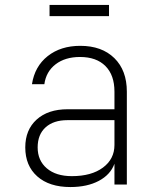

<svg xmlns="http://www.w3.org/2000/svg" viewBox="-20 -745 640 775"><path d="M492 -375V0H442V-84Q426 -40 379 -15Q332 10 264 10Q179 10 130.5 -33Q82 -76 82 -150Q82 -221 128 -262.5Q174 -304 253 -304H442V-375Q442 -442 405.5 -478.5Q369 -515 303 -515Q243 -515 204.5 -485.5Q166 -456 159 -405H109Q120 -477 172.5 -518.5Q225 -560 304 -560Q391 -560 441.5 -510.5Q492 -461 492 -375ZM442 -160V-260H252Q196 -260 164 -231Q132 -202 132 -150Q132 -97 169 -65.5Q206 -34 270 -34Q349 -34 395.5 -68.5Q442 -103 442 -160ZM420 -680H180V-725H420Z"/></svg>

Font: JetBrains Mono Extra Light
Style: Regular
Weight: 200
Monospace: yes
Designer: Philipp Nurullin, Konstantin Bulenkov
Foundry: JetBrains
Version: 2.002